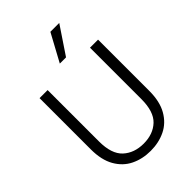

<svg xmlns="http://www.w3.org/2000/svg" viewBox="-272 -1054 1179 1179"><g transform="rotate(-45 317.0 -464.5)"><path d="M317 12Q246 12 188.5 -16Q131 -44 97 -103.5Q63 -163 63 -255V-700H133V-254Q133 -145 184.5 -97.5Q236 -50 318 -50Q400 -50 450.5 -97.5Q501 -145 501 -254V-700H571V-255Q571 -163 537 -103.5Q503 -44 445.5 -16Q388 12 317 12ZM301 -762 398 -941H475L355 -762Z"/></g></svg>

Font: Host Grotesk Light Light
Style: Regular
Weight: 300
Version: Version 1.003